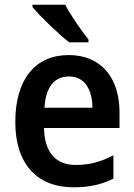

<svg xmlns="http://www.w3.org/2000/svg" viewBox="-20 -786 570 816"><path d="M257 -766H118V-756C148 -719 230 -640 274 -606H356V-618C327 -654 280 -722 257 -766ZM272 -552C132 -552 45 -452 45 -267C45 -89 138 10 292 10C362 10 412 -2 462 -27V-126C408 -98 361 -85 301 -85C216 -85 169 -140 167 -242H488V-307C488 -458 408 -552 272 -552ZM273 -461C340 -461 372 -406 373 -328H169C174 -418 213 -461 273 -461Z"/></svg>

Font: Noto Sans Armenian SemiCondensed SemiBold
Style: Regular
Weight: 600
Width: 4
Designer: Monotype Design Team
Foundry: Monotype Imaging Inc.
Version: Version 2.008